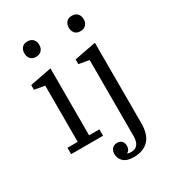

<svg xmlns="http://www.w3.org/2000/svg" viewBox="-225 -866 1077 1198"><g transform="rotate(-30 313.5 -267.0)"><path d="M165 -635Q139 -635 125.5 -650.5Q112 -666 112 -688V-693Q112 -715 125.5 -730.5Q139 -746 165 -746Q191 -746 205 -730.5Q219 -715 219 -693V-688Q219 -666 205 -650.5Q191 -635 165 -635ZM50 -46H124V-451L50 -464V-498L206 -528V-46H280V0H50ZM382 212Q332 212 308 190Q284 168 284 134Q284 112 297 97Q310 82 333 82Q355 82 366.5 95Q378 108 378 129Q378 143 371.5 154.5Q365 166 356 169V172Q365 176 382 176Q444 176 444 96V-451L370 -464V-498L526 -528V52Q526 133 488 172.5Q450 212 382 212ZM485 -635Q459 -635 445.5 -650.5Q432 -666 432 -688V-693Q432 -715 445.5 -730.5Q459 -746 485 -746Q511 -746 525 -730.5Q539 -715 539 -693V-688Q539 -666 525 -650.5Q511 -635 485 -635Z"/></g></svg>

Font: IBM Plex Serif
Style: Regular
Weight: 400
Designer: Mike Abbink, Paul van der Laan, Pieter van Rosmalen
Foundry: Bold Monday
Version: Version 2.6